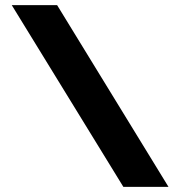

<svg xmlns="http://www.w3.org/2000/svg" viewBox="-20 -730 703 750"><path d="M25.9 -710H203.1L638.2 0H461.9Z"/></svg>

Font: Raleway ExtraBold
Style: Regular
Weight: 800
Designer: Matt McInerney, Pablo Impallari, Rodrigo Fuenzalida
Foundry: Matt McInerney, Pablo Impallari, Rodrigo Fuenzalida
Version: Version 3.000g; ttfautohint (v1.5) -l 8 -r 28 -G 28 -x 14 -D